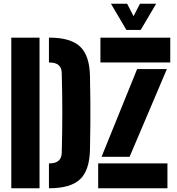

<svg xmlns="http://www.w3.org/2000/svg" viewBox="-20 -1000 942 1020"><path d="M40 0V-800H190V0ZM240 0V-132H243Q306.5 -132 308 -188Q314 -400.5 308 -613Q306.5 -668 243 -668H240V-800H243Q355.5 -800 405.8 -752.2Q456 -704.5 458 -595Q459.5 -525.5 460 -463Q460.5 -400.5 460 -338Q459.5 -275.5 458 -206Q456 -96 405.8 -48Q355.5 0 243 0ZM513.5 -668V-800H884.5V-668ZM519.5 -167 708.5 -633H866.5L668.5 -167ZM501.5 0V-132H869.5V0ZM651.5 -841 569.5 -980H655.5L689.5 -914L723.5 -980H809.5L727.5 -841Z"/></svg>

Font: Big Shoulders Stencil Display Black
Style: Regular
Weight: 900
Designer: Patric King
Foundry: XO Type Co
Version: Version 1.000